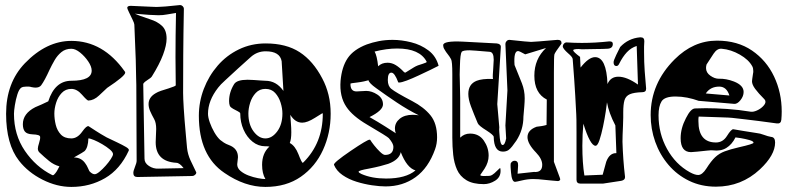

<svg xmlns="http://www.w3.org/2000/svg" viewBox="-20 -724 3112 756"><path d="M261 12Q204 12 147.5 -16.5Q91 -45 55 -91Q4 -156 4 -276Q4 -398 78 -475Q163 -563 261 -563Q386 -563 471 -443Q473 -441 473 -438Q473 -425 402 -378L370 -348Q350 -329 328 -328Q323 -328 303 -351Q283 -374 261 -374Q238 -374 223 -358Q208 -342 201 -319.5Q194 -297 194 -277Q194 -255 199.5 -232.5Q205 -210 219.5 -194.5Q234 -179 261 -179Q285 -179 304 -206Q321 -230 329 -227Q340 -220 357.5 -208.5Q375 -197 400 -183Q421 -173 442 -163Q463 -153 476.5 -145Q490 -137 487 -131Q453 -57 393.5 -22.5Q334 12 261 12ZM188 -34Q192 -34 198 -42Q203 -48 206.5 -55Q210 -62 214 -69Q192 -75 173.5 -90Q155 -105 135 -124Q129 -130 129 -139Q129 -146 134 -161.5Q139 -177 138 -185Q138 -194 108 -195Q86 -196 78 -206Q70 -216 70 -235Q70 -277 119 -302Q132 -307 144.5 -313Q157 -319 170 -325Q196 -406 261 -406Q341 -406 341 -446Q341 -462 327.5 -482Q314 -502 295.5 -517Q277 -532 261 -532Q238 -532 222 -519Q206 -506 195 -487Q184 -468 175 -449Q156 -407 142 -388Q135 -379 120 -379Q117 -379 113 -379.5Q109 -380 104 -381Q98 -383 93 -383Q88 -383 83 -383Q71 -383 64 -379Q55 -373 48.5 -352.5Q42 -332 38.5 -309.5Q35 -287 35 -276Q35 -193 78 -130Q121 -67 185 -35Q186 -35 186.5 -34.5Q187 -34 188 -34ZM353 -38Q360 -38 372 -48Q384 -58 396 -71.5Q408 -85 416.5 -98Q425 -111 425 -117Q425 -125 412.5 -135.5Q400 -146 383 -156Q366 -166 350.5 -172.5Q335 -179 328 -179Q327 -143 313 -129Q312 -128 301.5 -121.5Q291 -115 271 -104Q301 -104 317 -79Q322 -72 325 -65Q328 -58 332 -50Q343 -38 353 -38Z M521 -27Q505 -27 505 -43Q505 -51 511.5 -67Q518 -83 518 -91Q517 -243 517 -325Q517 -407 516 -418Q516 -437 514.5 -489Q513 -541 509 -627Q509 -632 502 -646.5Q495 -661 488 -675.5Q481 -690 481 -693Q481 -701 495 -701Q545 -699 573 -697.5Q601 -696 606 -697Q611 -697 632 -698.5Q653 -700 688 -704H689Q695 -704 699.5 -699.5Q704 -695 704 -689Q702 -589 701.5 -506Q701 -423 701 -358Q701 -339 703.5 -297.5Q706 -256 712 -191Q714 -166 716.5 -141.5Q719 -117 730 -93L752 -47Q752 -46 752.5 -45.5Q753 -45 753 -44Q753 -40 748 -35.5Q743 -31 737 -31ZM604 -60 703 -62Q687 -83 674 -83Q593 -88 593 -164Q593 -173 594 -190.5Q595 -208 595 -216Q595 -241 587 -255Q577 -273 571 -287Q565 -301 565 -314Q565 -341 593 -357Q601 -362 614 -366.5Q627 -371 644 -376Q672 -385 672 -388Q672 -414 671.5 -442Q671 -470 671 -499Q671 -540 671.5 -583.5Q672 -627 673 -673L637 -667Q622 -664 604 -664Q577 -664 511 -670Q517 -667 532 -661.5Q547 -656 571 -648Q600 -639 618 -622Q636 -605 636 -572Q636 -546 622 -508.5Q608 -471 578 -423Q574 -417 561.5 -409.5Q549 -402 544 -394L549 -99Q549 -82 566.5 -70.5Q584 -59 604 -60Z M1025 12Q944 12 864 -43Q763 -111 763 -268Q763 -323 782.5 -374Q802 -425 837 -465.5Q872 -506 920.5 -529.5Q969 -553 1026 -553Q1107 -553 1160 -518.5Q1213 -484 1249 -415Q1265 -385 1273.5 -350.5Q1282 -316 1282 -276Q1282 -200 1252 -134Q1222 -68 1164.5 -28Q1107 12 1025 12ZM1025 -19Q1012 -41 1012 -75Q1012 -121 1041 -147Q1036 -148 1032 -148Q1028 -148 1025 -148Q997 -148 974.5 -166Q952 -184 939 -213.5Q926 -243 926 -277Q926 -281 917 -285.5Q908 -290 898 -295.5Q888 -301 885 -307Q882 -315 882 -326Q882 -361 902 -393Q913 -410 955 -410Q965 -410 979.5 -409Q994 -408 1007.5 -407Q1021 -406 1025 -406Q1068 -406 1096 -366Q1094 -395 1092.5 -424.5Q1091 -454 1089 -483Q1082 -522 1026 -522Q993 -522 968 -500Q943 -478 918 -455Q888 -427 867.5 -408.5Q847 -390 839 -379Q799 -328 799 -276Q799 -262 806 -242Q813 -222 824 -203Q835 -184 847 -173Q853 -168 861.5 -162.5Q870 -157 881 -153Q917 -140 917 -105Q917 -100 915.5 -90.5Q914 -81 914 -77Q914 -62 927 -51Q940 -40 958.5 -33Q977 -26 995.5 -22.5Q1014 -19 1025 -19ZM1025 -179Q1051 -179 1071.5 -206.5Q1092 -234 1092 -277Q1092 -297 1085 -319.5Q1078 -342 1063.5 -358Q1049 -374 1025 -374Q1002 -374 987 -358Q972 -342 965 -319.5Q958 -297 958 -277Q958 -234 978.5 -206.5Q999 -179 1025 -179ZM1172 -83Q1173 -83 1175 -85Q1251 -161 1251 -276Q1251 -278 1249 -278Q1249 -278 1220 -260Q1190 -241 1170 -241Q1142 -241 1123 -272Q1124 -255 1125.5 -237.5Q1127 -220 1127 -203Q1127 -175 1121 -161Q1142 -150 1155 -117Q1168 -83 1172 -83Z M1498 10Q1475 10 1444.5 5.5Q1414 1 1383.5 -8.5Q1353 -18 1329 -34.5Q1305 -51 1295 -75Q1292 -83 1361 -130Q1426 -174 1435 -174Q1437 -174 1438 -173Q1442 -166 1453 -152Q1464 -138 1476.5 -126Q1489 -114 1496 -114Q1529 -114 1529 -146Q1529 -159 1511 -180Q1506 -186 1426 -233Q1368 -267 1344 -303Q1316 -344 1321 -406Q1326 -461 1349 -495Q1372 -529 1424 -549Q1446 -557 1471.5 -562Q1497 -567 1526 -567Q1561 -567 1599 -557.5Q1637 -548 1667 -525.5Q1697 -503 1707 -465Q1696 -459 1674 -448.5Q1652 -438 1627.5 -426.5Q1603 -415 1582 -407Q1561 -399 1551 -399Q1549 -399 1548 -400Q1534 -438 1521 -438Q1507 -438 1507 -409Q1507 -385 1521 -374Q1538 -360 1603 -326Q1649 -302 1675 -270Q1701 -238 1701 -183Q1701 -158 1693 -136Q1667 -63 1616.5 -26.5Q1566 10 1498 10ZM1576 -438Q1576 -438 1610 -459Q1623 -467 1645 -473Q1662 -478 1660 -481Q1633 -533 1544 -533Q1502 -533 1455 -521Q1464 -506 1469 -463Q1483 -477 1506 -477Q1523 -477 1538.5 -467.5Q1554 -458 1570 -441Q1573 -438 1576 -438ZM1539 -199Q1535 -207 1535 -218Q1535 -241 1554 -256.5Q1573 -272 1605 -272Q1611 -272 1617 -271.5Q1623 -271 1629 -270Q1585 -292 1543 -320Q1501 -348 1461 -377Q1433 -397 1431 -408Q1424 -406 1413 -403.5Q1402 -401 1386 -399Q1360 -396 1360 -395Q1359 -364 1384 -364Q1389 -364 1402 -365Q1415 -366 1422 -366Q1444 -366 1466 -351.5Q1488 -337 1488 -313Q1488 -289 1435 -263Q1470 -243 1496 -226.5Q1522 -210 1539 -199ZM1500 -21Q1578 -21 1616 -53Q1582 -63 1558 -125Q1552 -95 1509 -79Q1497 -75 1477.5 -70Q1458 -65 1432 -60Q1392 -53 1392 -48Q1392 -44 1403 -39Q1444 -21 1500 -21Z M1885 1Q1842 1 1816.5 -14.5Q1791 -30 1779.5 -56Q1768 -82 1764.5 -114.5Q1761 -147 1761 -182V-432Q1761 -483 1756 -491Q1750 -502 1743 -510.5Q1736 -519 1731 -528Q1727 -534 1726 -538.5Q1725 -543 1725 -546Q1725 -564 1804 -560L1936 -553Q1953 -551 1952 -538L1938 -314L1946 -223Q1945 -215 1946 -204Q1947 -193 1948 -180Q1951 -153 1959 -153Q1968 -153 1973 -179L1970 -230L1978 -368L1970 -551Q1970 -557 1974.5 -562Q1979 -567 1986 -567Q2023 -563 2044.5 -561Q2066 -559 2071 -559Q2076 -559 2102 -561Q2128 -563 2174 -567H2177Q2191 -567 2191 -554Q2191 -552 2190 -551Q2165 -517 2163 -510Q2162 -507 2161.5 -489Q2161 -471 2161 -438V-87L2184 -25Q2187 -18 2185 -15Q2182 -11 2177 -11Q2167 -12 2153.5 -13Q2140 -14 2123 -16Q2099 -19 2079 -19Q2058 -19 2035 -13.5Q2012 -8 2008 -8Q1995 -8 1992 -46Q1991 -57 1990.5 -66Q1990 -75 1991 -81Q1997 -91 2006 -91Q2021 -91 2020 -72L2018 -40L2082 -47Q2115 -44 2115 -75Q2115 -98 2091 -123Q2057 -158 2057 -184Q2057 -212 2093 -225Q2102 -226 2112 -227.5Q2122 -229 2132 -232L2133 -332Q2084 -357 2084 -426Q2084 -492 2130 -535L2048 -510Q2025 -523 2020 -523Q2002 -523 2006 -468Q2013 -450 2020.5 -432Q2028 -414 2035 -396Q2046 -368 2046 -337Q2046 -324 2044.5 -306Q2043 -288 2041 -265Q2041 -213 2013 -170Q2004 -157 1996.5 -147.5Q1989 -138 1982 -133Q1973 -127 1960 -127Q1925 -127 1924 -185Q1924 -192 1896 -210Q1865 -229 1861 -239Q1845 -277 1834.5 -305Q1824 -333 1824 -354Q1824 -393 1857 -406Q1867 -410 1883 -412Q1899 -414 1921 -413Q1920 -421 1920.5 -430.5Q1921 -440 1922 -453L1924 -489Q1924 -519 1908 -520Q1838 -526 1829 -526Q1803 -526 1798 -520Q1792 -511 1791 -466Q1791 -459 1790.5 -449.5Q1790 -440 1790 -430Q1790 -420 1790.5 -408.5Q1791 -397 1791 -384L1792 -338V-182Q1808 -198 1831 -198Q1866 -198 1885 -170.5Q1904 -143 1904 -111Q1904 -85 1888 -60L1871 -35Q1871 -31 1885 -31Q1907 -31 1910 -32Q1918 -34 1927 -42Q1936 -50 1947 -61Q1948 -62 1949 -62Q1951 -62 1951 -51Q1951 -26 1929.5 -12.5Q1908 1 1885 1Z M2266 -1Q2250 -1 2250 -16Q2250 -136 2250 -200.5Q2250 -265 2249 -274Q2248 -294 2245 -348Q2242 -402 2235 -491Q2235 -499 2216 -515Q2198 -531 2196 -540Q2196 -547 2200.5 -552Q2205 -557 2211 -557Q2226 -556 2241 -555.5Q2256 -555 2271 -555Q2324 -555 2378 -561H2381Q2393 -561 2393 -551Q2393 -532 2369 -532Q2354 -531 2330.5 -531Q2307 -531 2275 -530Q2274 -530 2270 -530Q2266 -530 2259 -531Q2237 -531 2237 -526Q2237 -520 2264 -500L2266 -458Q2298 -499 2323 -499Q2368 -499 2372 -393Q2384 -422 2415 -422Q2448 -422 2492 -391L2487 -543Q2465 -536 2448.5 -518.5Q2432 -501 2418 -473Q2414 -464 2407 -464Q2396 -464 2396 -479Q2396 -482 2398 -488Q2403 -502 2422 -539Q2454 -573 2500 -577H2503Q2517 -577 2517 -562Q2516 -551 2516 -540.5Q2516 -530 2516 -519Q2516 -479 2518.5 -444Q2521 -409 2524 -377V-374Q2524 -361 2509 -361Q2476 -360 2460 -353Q2444 -346 2439 -329.5Q2434 -313 2434 -282Q2434 -275 2434 -261.5Q2434 -248 2433 -228Q2432 -208 2431.5 -192.5Q2431 -177 2431 -166Q2432 -131 2434.5 -96.5Q2437 -62 2441 -28V-26Q2441 -15 2426 -12L2354 -1ZM2281 -33 2353 -36Q2357 -49 2360 -61.5Q2363 -74 2367 -87Q2380 -122 2407 -121L2403 -230Q2377 -280 2370 -321Q2369 -311 2365 -284Q2361 -257 2354.5 -226Q2348 -195 2340.5 -172.5Q2333 -150 2325 -150Q2304 -150 2277 -237Q2275 -215 2274 -193.5Q2273 -172 2273 -150Q2273 -116 2275 -87Q2277 -58 2281 -33Z M2799 11Q2741 11 2693.5 -12Q2646 -35 2612 -75Q2578 -115 2560 -165.5Q2542 -216 2542 -271Q2542 -396 2636 -490Q2710 -564 2803 -564Q2884 -564 2941 -525Q2998 -486 3028 -422.5Q3058 -359 3058 -285Q3058 -269 3056.5 -252.5Q3055 -236 3039 -238Q2959 -249 2914.5 -254Q2870 -259 2862 -260Q2854 -261 2821 -262Q2788 -263 2731 -265Q2730 -261 2730 -256Q2730 -251 2730 -247Q2730 -163 2799 -163Q2826 -163 2842 -188Q2860 -217 2868 -215Q2884 -212 2906.5 -208.5Q2929 -205 2960 -200Q2972 -199 2988 -193Q3004 -187 3016 -185Q3032 -184 3032 -163Q3032 -113 2972 -57Q2899 11 2799 11ZM2729 -35Q2745 -35 2761 -60Q2780 -90 2796 -105Q2812 -120 2833.5 -128Q2855 -136 2889 -144Q2947 -157 2947 -162Q2947 -168 2931 -172.5Q2915 -177 2897.5 -180Q2880 -183 2876 -183Q2862 -155 2840 -141.5Q2818 -128 2787 -132Q2783 -133 2764.5 -131Q2746 -129 2726.5 -127Q2707 -125 2701 -125Q2660 -125 2660 -180Q2660 -219 2681 -259Q2700 -297 2717 -297Q2727 -297 2738 -297.5Q2749 -298 2759 -298Q2798 -298 2843 -295Q2888 -292 2937 -284Q2947 -283 2960.5 -289Q2974 -295 2984 -305Q2994 -315 2994 -323Q2994 -329 2990 -333Q2966 -357 2953.5 -374Q2941 -391 2941 -404Q2941 -406 2942 -413.5Q2943 -421 2945 -434Q2946 -437 2946 -440Q2946 -443 2946 -445Q2946 -456 2942 -463Q2928 -489 2893 -509Q2858 -529 2822 -532Q2804 -534 2790 -513Q2776 -492 2762 -470Q2761 -466 2760.5 -463Q2760 -460 2760 -456Q2760 -438 2777 -426Q2794 -414 2810 -414Q2839 -415 2870 -403Q2908 -388 2908 -362Q2908 -345 2895.5 -329.5Q2883 -314 2871 -315L2731 -327Q2709 -335 2686 -339.5Q2663 -344 2640 -344Q2597 -344 2585 -325Q2573 -306 2573 -270Q2573 -198 2606.5 -137.5Q2640 -77 2696 -46Q2716 -35 2729 -35ZM2852 -348Q2841 -383 2812 -383Q2777 -383 2759 -356Z"/></svg>

Font: Moo Lah Lah
Style: Regular
Weight: 400
Designer: Robert E. Leuschke
Foundry: Robert E. Leuschke
Version: Version 1.010; ttfautohint (v1.8.3)